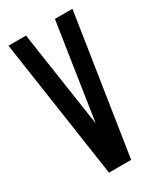

<svg xmlns="http://www.w3.org/2000/svg" viewBox="-183 -791 734 863"><g transform="rotate(-30 184.5 -360.0)"><path d="M177 -222 253 -720H344L233 0H118L12 -720H103Z"/></g></svg>

Font: Berliner Wand
Style: Regular
Weight: 400
Designer: Peter Wiegel
Foundry: Peter Wiegel
Version: Version 1.000